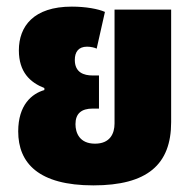

<svg xmlns="http://www.w3.org/2000/svg" viewBox="-20 -546 590 580"><path d="M262 14C425 14 497 -49 497 -177V-517H326V-173C326 -142 312 -112 267 -112C220 -112 208 -145 208 -171C208 -203 226 -218 260 -218H279V-318H260C233 -318 206 -327 206 -365C206 -389 217 -405 243 -405C254 -405 267 -402 272 -399L297 -510C277 -519 239 -526 197 -526C81 -526 37 -466 37 -394C37 -328 71 -297 114 -280V-274C76 -263 35 -229 35 -149C35 -53 97 14 262 14Z"/></svg>

Font: Noto Sans Thai UI Cond Blk
Style: Regular
Weight: 900
Width: 3
Designer: Monotype Design Team
Foundry: Monotype Imaging Inc.
Version: Version 2.000